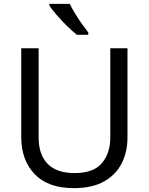

<svg xmlns="http://www.w3.org/2000/svg" viewBox="-20 -964 771 994"><path d="M640 -252Q640 -178 610 -118.5Q580 -59 518.5 -24.5Q457 10 362 10Q229 10 159.5 -62.5Q90 -135 90 -254V-714H180V-251Q180 -164 226.5 -116Q273 -68 367 -68Q464 -68 507.5 -119.5Q551 -171 551 -252V-714H640ZM341 -944Q352 -922 368.5 -894.5Q385 -867 403.5 -841Q422 -815 437 -796V-784H378Q355 -802 326 -830.5Q297 -859 272.5 -887.5Q248 -916 236 -934V-944Z"/></svg>

Font: Noto Sans Medefaidrin
Style: Regular
Weight: 400
Designer: Dalton Maag Ltd
Foundry: Dalton Maag Ltd
Version: Version 1.002; ttfautohint (v1.8.4.7-5d5b)